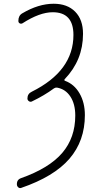

<svg xmlns="http://www.w3.org/2000/svg" viewBox="-20 -760 540 1015"><path d="M91.8 181.6Q240.2 128.9 309.1 48.3Q377.9 -32.2 377.9 -149.4Q377.9 -210 352.1 -249.5Q326.2 -289.1 281.2 -296.9Q273.4 -297.9 265.6 -293Q213.9 -254.9 148.4 -223.6Q140.6 -219.7 132.8 -225.1Q125 -230.5 125 -239.3Q125 -264.6 148.4 -275.4Q368.2 -384.8 368.2 -575.2Q368.2 -695.3 258.8 -695.3Q189.5 -695.3 98.6 -636.7Q90.8 -632.8 84 -636.7Q77.1 -640.6 77.1 -649.4Q77.1 -677.7 97.7 -689.5Q183.6 -740.2 263.7 -740.2Q335.9 -740.2 377.4 -698.2Q418.9 -656.2 418.9 -581.1Q418.9 -442.4 322.3 -341.8Q320.3 -339.8 320.3 -336.9Q320.3 -334 323.2 -333Q372.1 -315.4 400.4 -266.6Q428.7 -217.8 428.7 -151.4Q428.7 -15.6 347.2 79.1Q265.6 173.8 91.8 233.4Q83 236.3 76.2 230Q69.3 223.6 69.3 214.8Q68.4 189.5 91.8 181.6Z"/></svg>

Font: Rounded-X Mgen+ 2m light
Style: Regular
Weight: 200
Designer: [Source Han Sans]
Ryoko NISHIZUKA  (kana & ideographs); Paul D. Hunt (Latin, Greek & Cyrillic); Wenlong ZHANG  (bopomofo
Version: Version 1.059.20150602